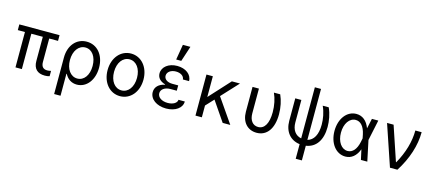

<svg xmlns="http://www.w3.org/2000/svg" viewBox="-65 -1533 5531 2439"><g transform="rotate(15 2700.0 -313.5)"><path d="M125 0H209V-465H360V-147C360 -47 412 5 511 5C535 5 556 2 573 -4V-74C560 -70 541 -67 524 -67C471 -67 444 -97 444 -156V-465H560V-540H31V-465H125Z M776 -89C809 -26 863 10 933 10C1060 10 1152 -108 1152 -270C1152 -435 1056 -550 917 -550C781 -550 687 -439 687 -280V200H771V-89ZM769 -270C769 -390 831 -474 919 -474C1007 -474 1067 -391 1067 -270C1067 -149 1007 -66 919 -66C831 -66 769 -150 769 -270Z M1500 10C1636 10 1736 -107 1736 -270C1736 -433 1636 -550 1500 -550C1364 -550 1264 -433 1264 -270C1264 -107 1364 10 1500 10ZM1500 -66C1411 -66 1349 -150 1349 -270C1349 -390 1411 -474 1500 -474C1589 -474 1651 -390 1651 -270C1651 -150 1589 -66 1500 -66Z M2219 -402H2300C2300 -488 2219 -550 2107 -550C1994 -550 1912 -486 1912 -401C1912 -345 1948 -303 2017 -283V-279C1937 -262 1890 -215 1890 -149C1890 -57 1981 10 2107 10C2228 10 2315 -52 2315 -138H2232C2230 -95 2178 -64 2108 -64C2029 -64 1974 -103 1974 -156C1974 -208 2025 -244 2099 -244H2181V-314H2104C2038 -314 1994 -346 1994 -392C1994 -441 2042 -477 2109 -477C2171 -477 2217 -446 2219 -402ZM2204 -827H2105L2071 -625H2138Z M2492 0H2576V-155L2673 -259L2850 0H2950L2729 -320L2933 -540H2826L2576 -267V-540H2492Z M3462 -540H3379C3411 -470 3429 -384 3429 -295C3429 -149 3381 -66 3297 -66C3226 -66 3182 -124 3182 -214V-540H3098V-214C3098 -78 3177 10 3297 10C3432 10 3513 -102 3513 -290C3513 -379 3495 -467 3462 -540Z M4100 -540H4021C4057 -462 4071 -376 4071 -304C4071 -171 4025 -91 3945 -70V-740H3864V-68C3786 -83 3740 -148 3740 -244V-540H3660V-244C3660 -103 3738 -8 3864 8V200H3945V7C4074 -12 4151 -119 4151 -294C4151 -370 4137 -460 4100 -540Z M4463 -550C4339 -550 4248 -432 4248 -270C4248 -109 4339 10 4464 10C4543 10 4604 -39 4639 -132L4668 0H4752L4695 -270L4752 -540H4668L4639 -408C4604 -501 4543 -550 4463 -550ZM4608 -220C4587 -121 4539 -66 4474 -66C4392 -66 4333 -152 4333 -270C4333 -388 4392 -474 4474 -474C4539 -474 4587 -419 4608 -320L4618 -270Z M5050 0H5148C5262 -179 5322 -366 5322 -540H5239C5239 -394 5194 -238 5109 -88H5105L4953 -540H4867Z"/></g></svg>

Font: CommitMono
Style: 400Regular
Weight: 400
Monospace: yes
Designer: Eigil Nikolajsen
Foundry: Eigil Nikolajsen
Version: Version 1.143